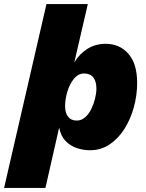

<svg xmlns="http://www.w3.org/2000/svg" viewBox="-74 -724 711 938"><path d="M-54 194 153 -704H355L289 -419Q315 -462 354 -486Q393 -510 442 -510Q510 -510 553 -461.5Q596 -413 596 -319Q596 -259 580 -200.5Q564 -142 534 -94.5Q504 -47 461.5 -18.5Q419 10 366 10Q333 10 301.5 -0.5Q270 -11 246.5 -35Q223 -59 215 -101L148 194ZM301 -135Q324 -135 342 -151Q360 -167 372 -191.5Q384 -216 390.5 -242.5Q397 -269 397 -291Q397 -326 382 -345.5Q367 -365 337 -365Q308 -365 287 -339Q266 -313 255 -276Q244 -239 244 -205Q244 -173 258.5 -154Q273 -135 301 -135Z"/></svg>

Font: Prodigy Sans ExtraBold
Style: Italic
Weight: 800
Italic angle: -13°
Designer: Wei Huang
Foundry: Wei Huang
Version: Version 1.003; ttfautohint (v1.8.3)